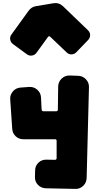

<svg xmlns="http://www.w3.org/2000/svg" viewBox="-20 -1060 643 1241"><path d="M540 91Q539 121 517.5 141.5Q496 162 467 161L276 157Q246 156 225.5 135Q205 114 206 84L207 42Q207 12 228.5 -8.5Q250 -29 280 -28L335 -27Q346 -27 346 -38V-150Q346 -160 336 -160H131Q102 -160 81.5 -179Q61 -198 59 -227L46 -418Q44 -447 63.5 -469.5Q83 -492 113 -494L168 -498Q198 -500 220.5 -480.5Q243 -461 245 -431L249 -351Q251 -341 260 -341H344Q354 -341 354 -352L356 -501Q357 -532 379 -552.5Q401 -573 431 -572L486 -570Q515 -569 535.5 -547.5Q556 -526 555 -496ZM216 -719Q205 -704 187 -701Q169 -698 154 -709L64 -775Q49 -786 46 -804Q43 -822 54 -837L166 -992Q185 -1016 212 -1020L325 -1039Q360 -1045 387 -1020L548 -865Q562 -852 562.5 -834Q563 -816 550 -802L474 -723Q461 -709 442.5 -708.5Q424 -708 411 -721L305 -822Q302 -826 297 -825.5Q292 -825 290 -821Z"/></svg>

Font: d puntillas B to tiptoe
Style: Regular
Weight: 400
Designer: deFharo
Foundry: deFharo.com
Version: Version 1.001 2012